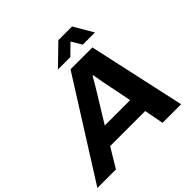

<svg xmlns="http://www.w3.org/2000/svg" viewBox="-292 -1148 1360 1360"><g transform="rotate(-45 387.5 -468.0)"><path d="M330 -791 479 -936H616L701 -791H579L533 -868L454 -791ZM-66 0 394 -729H613L773 0H587L559 -146H208L120 0ZM284 -276H538L491 -511L478 -586H472L429 -512Z"/></g></svg>

Font: Mona Sans Expanded
Style: Bold Italic
Weight: 700
Width: 7
Italic angle: -11.7°
Designer: Deni Anggara
Foundry: GitHub
Version: Version 1.001;gftools[0.9.33]